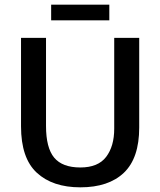

<svg xmlns="http://www.w3.org/2000/svg" viewBox="-20 -792 687 822"><path d="M70 -630H177V-253Q177 -159 212 -117Q247 -75 324 -75Q400 -75 434.5 -120.5Q469 -166 469 -241V-630H576V-246Q576 -115 510.5 -52.5Q445 10 324 10Q205 10 137.5 -52.5Q70 -115 70 -251ZM448 -772V-705H199V-772Z"/></svg>

Font: Mukta Vaani Medium
Style: Regular
Weight: 500
Designer: Noopur Datye, Girish Dalvi, Yashodeep Gholap, Pallavi Karambelkar
Foundry: Ek Type
Version: Version 2.538;PS 1.000;hotconv 16.6.51;makeotf.lib2.5.65220;